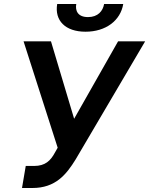

<svg xmlns="http://www.w3.org/2000/svg" viewBox="-20 -935 750 965"><path d="M90.6 9.9H142.8C259.2 9.9 313.2 -57.5 360.4 -134.2L709.5 -727.3H573.5L352.6 -338.1L236.2 -727.3H98.4L269.9 -192.5L256 -168C234 -127.1 207.4 -100.9 150.9 -100.9H109.4ZM267.4 -914.8C253.6 -831.7 308.2 -775.6 409.8 -775.6C512.1 -775.6 585.6 -831.7 599.4 -914.8H503.2C497.2 -880 472.7 -849.1 422.2 -849.1C371.4 -849.1 357.2 -880.7 363.3 -914.8Z"/></svg>

Font: Margiela Sans Semi Bold
Style: Italic
Weight: 600
Italic angle: -9.39999°
Designer: Stefan Endress, Andreas Faust
Version: Version 1.100;FEAKit 1.0